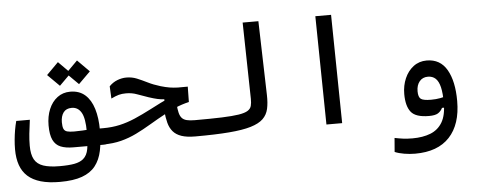

<svg xmlns="http://www.w3.org/2000/svg" viewBox="-57 -841 3043 1223"><g transform="rotate(-5 1465.0 -229.0)"><path d="M282.2 216.3Q210.9 216.3 160.2 201.7Q109.4 187 77.1 158Q44.9 128.9 29.8 85.7Q14.6 42.5 14.6 -14.6Q14.6 -45.9 17.6 -76.9Q20.5 -107.9 25.6 -137.9Q30.8 -168 38.1 -194.8H125Q118.2 -144 114 -106.2Q109.9 -68.4 109.9 -30.3Q109.9 25.4 127.4 57.4Q145 89.4 184.6 102.8Q224.1 116.2 289.6 116.2Q347.7 116.2 383.5 109.4Q419.4 102.5 440.4 85Q465.8 63.5 472.9 22.5Q480 -18.6 480 -86.4Q480 -173.3 458.5 -210.2Q437 -247.1 397 -247.1Q361.3 -247.1 344 -223.4Q326.7 -199.7 326.7 -161.1Q326.7 -133.3 332.8 -119.1Q338.9 -105 355 -100.3Q371.1 -95.7 400.4 -95.7Q426.3 -95.7 452.6 -97.2Q479 -98.6 504.4 -100.6H585.9Q610.4 -100.6 618.9 -89.1Q627.4 -77.6 627.4 -50.3Q627.4 -21 618.4 -8.3Q609.4 4.4 580.6 4.4H386.7Q336.9 4.4 304.7 -8.8Q272.5 -22 256.6 -55.2Q240.7 -88.4 240.7 -148.4Q240.7 -206.1 259.8 -251.7Q278.8 -297.4 314 -324Q349.1 -350.6 396.5 -350.6Q454.1 -350.6 491.2 -317.9Q528.3 -285.2 546.1 -226.6Q564 -168 564 -90.3Q564 -15.6 552 41.5Q540 98.6 509.3 137.7Q478.5 176.8 423.6 196.5Q368.7 216.3 282.2 216.3ZM457 -393.6 381.3 -468.8 457 -544.9 532.7 -468.8ZM335 -393.6 259.3 -468.8 335 -544.9 410.6 -468.8Z M1166 2.9Q1111.8 2.9 1077.6 -8.8Q1043.5 -20.5 1023.9 -43.5Q1004.4 -66.4 995.6 -100.1Q986.8 -133.8 982.9 -177.7L1064.9 -209.5Q1067.9 -177.7 1073 -156.7Q1078.1 -135.7 1089.1 -123.3Q1100.1 -110.8 1119.9 -105.7Q1139.6 -100.6 1171.9 -100.6Q1184.6 -100.6 1192.6 -98.1Q1200.7 -95.7 1204.6 -88.4Q1208.5 -81.1 1208.5 -65.9Q1208.5 -24.4 1196 -10.7Q1183.6 2.9 1166 2.9ZM576.2 2.9Q564.5 2.9 558.1 -9.3Q551.8 -21.5 551.8 -51.3Q551.8 -74.7 560.5 -87.6Q569.3 -100.6 585.9 -100.6Q642.6 -100.6 691.7 -111.6Q740.7 -122.6 790.5 -144Q840.3 -165.5 898.9 -195.8Q938.5 -216.3 963.9 -229Q989.3 -241.7 1013.4 -251Q1037.6 -260.3 1072.8 -270.5L1074.2 -237.8L989.7 -231.9V-250Q966.8 -251.5 945.8 -256.1Q924.8 -260.7 891.6 -271.5Q852.1 -284.7 819.8 -296.9Q787.6 -309.1 750 -309.1Q723.1 -309.1 703.4 -303.7Q683.6 -298.3 654.3 -284.2L650.4 -362.8Q673.3 -386.7 702.6 -397.9Q731.9 -409.2 760.3 -409.2Q796.4 -409.2 827.4 -396.5Q858.4 -383.8 893.1 -366.5Q927.7 -349.1 973.1 -335.4Q1004.4 -326.2 1029.8 -322Q1055.2 -317.9 1082.3 -317.1Q1109.4 -316.4 1145.5 -317.4L1144 -219.2Q1119.6 -213.4 1098.6 -206.5Q1077.6 -199.7 1053.5 -189.2Q1029.3 -178.7 995.1 -160.2Q936 -128.4 887 -99.1Q837.9 -69.8 791 -46.9Q744.1 -23.9 692.4 -10.5Q640.6 2.9 576.2 2.9Z M1166 2.9Q1151.9 2.9 1144.8 -11Q1137.7 -24.9 1137.7 -51.3Q1137.7 -80.1 1147.5 -90.3Q1157.2 -100.6 1171.9 -100.6Q1276.9 -100.6 1345.2 -103Q1413.6 -105.5 1453.1 -111.8Q1492.7 -118.2 1511.2 -129.9Q1529.8 -141.6 1534.7 -160.2Q1539.6 -178.7 1539.1 -205.1L1529.3 -693.4H1629.9L1643.1 -219.7Q1644.5 -169.4 1636.2 -132.1Q1627.9 -94.7 1601.3 -68.8Q1574.7 -43 1522 -27.1Q1469.2 -11.2 1382.3 -4.2Q1295.4 2.9 1166 2.9Z M2004.4 0 1994.1 -693.4H2094.7L2105 0Z M2551.8 234.4Q2517.1 234.4 2482.2 228.5Q2447.3 222.7 2421.9 211.9L2429.2 123Q2458 128.9 2484.1 132.3Q2510.3 135.7 2543 135.7Q2609.4 135.7 2658.4 116.5Q2707.5 97.2 2734.4 52Q2761.2 6.8 2761.2 -70.3Q2761.2 -133.8 2752 -172.6Q2742.7 -211.4 2723.4 -229.2Q2704.1 -247.1 2674.3 -247.1Q2640.6 -247.1 2620.8 -223.1Q2601.1 -199.2 2601.1 -160.2Q2601.1 -123.5 2616.9 -111.3Q2632.8 -99.1 2682.1 -99.1Q2713.9 -99.1 2741 -104.2Q2768.1 -109.4 2806.6 -119.1L2801.8 -41.5H2747.1Q2736.3 -20 2718 -8.5Q2699.7 2.9 2660.6 2.9Q2575.2 2.9 2545.2 -35.2Q2515.1 -73.2 2515.1 -149.9Q2515.1 -204.1 2534.9 -249.8Q2554.7 -295.4 2590.8 -323Q2627 -350.6 2675.8 -350.6Q2762.2 -350.6 2804.7 -276.9Q2847.2 -203.1 2847.2 -76.7Q2847.2 72.8 2771.7 153.6Q2696.3 234.4 2551.8 234.4Z"/></g></svg>

Font: Cascadia Code
Style: Regular
Weight: 400
Monospace: yes
Designer: Aaron Bell
Foundry: Saja Typeworks
Version: Version 2106.017